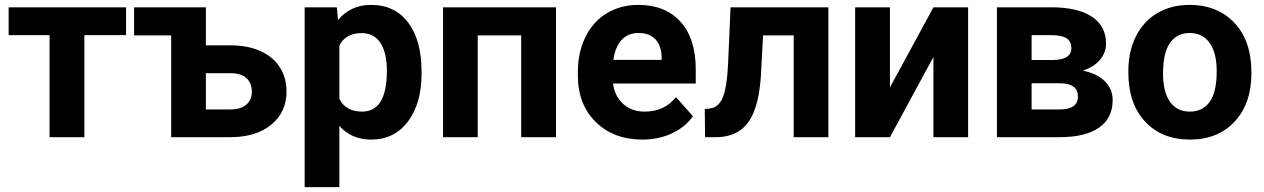

<svg xmlns="http://www.w3.org/2000/svg" viewBox="-20 -558 5143 781"><path d="M492.7 -415H323.2V0H181.6V-415H15.1V-528.3H492.7Z M525.4 -528.3H817.4V-373.5H918.5Q986.8 -373.5 1038.6 -350.6Q1090.3 -327.6 1117.9 -284.9Q1145.5 -242.2 1145.5 -185.5Q1145.5 -102.1 1083.7 -51Q1022 0 915.5 0H676.3V-414.1H525.4ZM817.4 -260.3V-112.8H917.5Q959.5 -112.8 981.9 -132.3Q1004.4 -151.9 1004.4 -185.5Q1004.4 -219.7 982.4 -240Q960.4 -260.3 917.5 -260.3Z M1694.8 -259.3Q1694.8 -137.2 1639.4 -63.7Q1584 9.8 1489.7 9.8Q1409.7 9.8 1360.4 -45.9V203.1H1219.2V-528.3H1350.1L1355 -476.6Q1406.2 -538.1 1488.8 -538.1Q1586.4 -538.1 1640.6 -465.8Q1694.8 -393.6 1694.8 -266.6ZM1553.7 -269.5Q1553.7 -343.3 1527.6 -383.3Q1501.5 -423.3 1451.7 -423.3Q1385.3 -423.3 1360.4 -372.6V-156.2Q1386.2 -104 1452.6 -104Q1553.7 -104 1553.7 -269.5Z M2241.7 0H2100.1V-414.1H1923.3V0H1782.2V-528.3H2241.7Z M2592.8 9.8Q2476.6 9.8 2403.6 -61.5Q2330.6 -132.8 2330.6 -251.5V-265.1Q2330.6 -344.7 2361.3 -407.5Q2392.1 -470.2 2448.5 -504.2Q2504.9 -538.1 2577.1 -538.1Q2685.5 -538.1 2747.8 -469.7Q2810.1 -401.4 2810.1 -275.9V-218.3H2473.6Q2480.5 -166.5 2514.9 -135.3Q2549.3 -104 2602.1 -104Q2683.6 -104 2729.5 -163.1L2798.8 -85.4Q2767.1 -40.5 2712.9 -15.4Q2658.7 9.8 2592.8 9.8ZM2576.7 -423.8Q2534.7 -423.8 2508.5 -395.5Q2482.4 -367.2 2475.1 -314.5H2671.4V-325.7Q2670.4 -372.6 2646 -398.2Q2621.6 -423.8 2576.7 -423.8Z M3349.6 -528.3V0H3208.5V-414.1H3084L3075.2 -251Q3066.9 -120.6 3023.9 -61Q2981 -1.5 2896 0H2848.1L2846.7 -114.7L2864.3 -116.2Q2902.3 -119.1 2919.9 -161.1Q2937.5 -203.1 2941.9 -304.2L2951.7 -528.3Z M3776.9 -528.3H3918V0H3776.9V-326.2L3600.1 0H3458.5V-528.3H3600.1V-202.6Z M4035.2 0V-528.3H4255.9Q4363.8 -528.3 4421.4 -490.2Q4479 -452.1 4479 -380.9Q4479 -344.2 4454.8 -315.2Q4430.7 -286.1 4384.3 -270.5Q4440.9 -259.8 4473.4 -228.3Q4505.9 -196.8 4505.9 -150.9Q4505.9 -77.1 4450.4 -38.6Q4395 0 4289.6 0ZM4176.3 -219.2V-112.8H4290Q4364.7 -112.8 4364.7 -165Q4364.7 -218.3 4293.5 -219.2ZM4176.3 -314H4263.7Q4337.9 -314.9 4337.9 -361.8Q4337.9 -390.6 4317.6 -402.8Q4297.4 -415 4255.9 -415H4176.3Z M4569.8 -269Q4569.8 -347.7 4600.1 -409.2Q4630.4 -470.7 4687.3 -504.4Q4744.1 -538.1 4819.3 -538.1Q4926.3 -538.1 4993.9 -472.7Q5061.5 -407.2 5069.3 -294.9L5070.3 -258.8Q5070.3 -137.2 5002.4 -63.7Q4934.6 9.8 4820.3 9.8Q4706.1 9.8 4637.9 -63.5Q4569.8 -136.7 4569.8 -262.7ZM4710.9 -258.8Q4710.9 -183.6 4739.3 -143.8Q4767.6 -104 4820.3 -104Q4871.6 -104 4900.4 -143.3Q4929.2 -182.6 4929.2 -269Q4929.2 -342.8 4900.4 -383.3Q4871.6 -423.8 4819.3 -423.8Q4767.6 -423.8 4739.3 -383.5Q4710.9 -343.3 4710.9 -258.8Z"/></svg>

Font: Robotiche
Style: Bold
Weight: 700
Designer: Google
Version: Version 2.001150; 2014